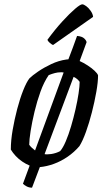

<svg xmlns="http://www.w3.org/2000/svg" viewBox="-20 -773 500 887"><path d="M128 94Q114 94 103 88Q92 82 86 76L117 -8Q100 -15 83 -26.5Q66 -38 52.5 -52.5Q39 -67 30 -82Q30 -124 38.5 -173Q47 -222 59.5 -269.5Q72 -317 87 -355Q102 -393 116 -411Q129 -424 156 -442.5Q183 -461 217 -477Q251 -493 286 -498Q289 -498 291 -498.5Q293 -499 296 -499Q307 -527 317 -554.5Q327 -582 336 -607Q359 -605 369 -595.5Q379 -586 380 -578L348 -491Q366 -483 384.5 -471Q403 -459 416.5 -446.5Q430 -434 433 -425Q433 -394 425 -348.5Q417 -303 404.5 -254Q392 -205 377 -163.5Q362 -122 347 -98Q323 -70 292.5 -49Q262 -28 229 -16Q196 -4 164 -1ZM142 -78 274 -438Q271 -439 267 -439Q263 -439 260 -439Q247 -439 233.5 -435.5Q220 -432 205 -426Q183 -394 167 -349.5Q151 -305 139.5 -257Q128 -209 121.5 -168Q115 -127 115 -104Q120 -97 127.5 -90Q135 -83 142 -78ZM186 -61Q189 -60 192.5 -60Q196 -60 199 -60Q207 -60 217 -61.5Q227 -63 238 -66.5Q249 -70 258 -75Q271 -90 284 -120.5Q297 -151 308.5 -190Q320 -229 329 -268.5Q338 -308 343 -341.5Q348 -375 348 -395Q343 -402 336 -408Q329 -414 320 -418ZM225 -565Q218 -568 209.5 -575.5Q201 -583 199 -589Q235 -638 268.5 -674.5Q302 -711 326.5 -732Q351 -753 360 -753Q367 -753 378.5 -744.5Q390 -736 399.5 -722Q409 -708 410 -695Z"/></svg>

Font: Texturina Medium 12pt
Style: Italic
Weight: 400
Italic angle: -11°
Version: Version 1.002